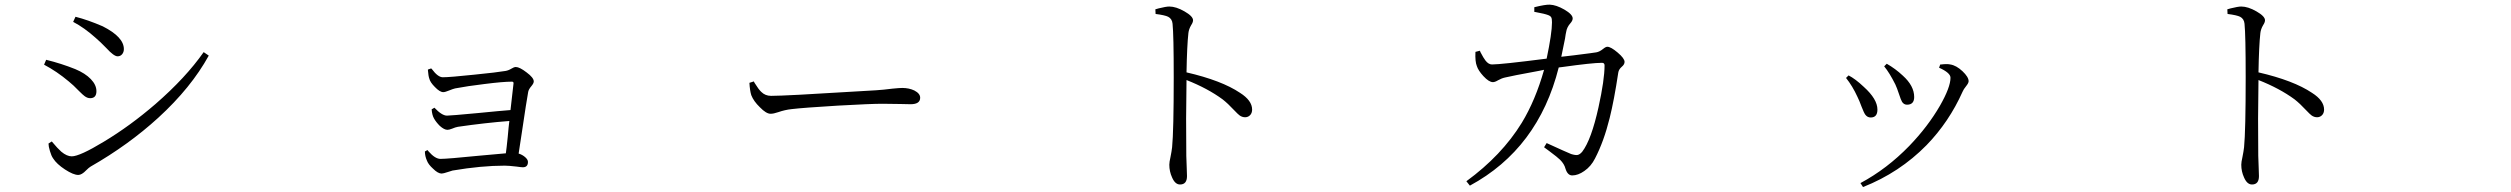

<svg xmlns="http://www.w3.org/2000/svg" viewBox="-20 -752 10540 806"><path d="M308.6 -17.6Q288.1 -17.6 252.9 -40.5Q217.8 -63.5 203.1 -86.9Q195.3 -97.7 189.5 -118.2Q183.6 -137.7 183.6 -149.4L197.3 -158.2Q222.7 -127.9 237.3 -115.2Q260.7 -95.7 281.2 -95.7Q314.5 -95.7 416 -157.2Q526.4 -223.6 632.8 -315.4Q759.8 -425.8 835 -533.2L856.4 -518.6Q782.2 -383.8 644.5 -257.8Q519.5 -143.6 360.4 -52.7Q353.5 -48.8 341.8 -37.1Q323.2 -17.6 308.6 -17.6ZM358.4 -339.8Q346.7 -339.8 335 -348.6Q328.1 -353.5 311.5 -370.1Q287.1 -395.5 268.6 -410.2Q218.8 -452.1 165 -480.5L173.8 -501Q237.3 -485.4 295.9 -461.9Q337.9 -444.3 361.3 -419.9Q384.8 -395.5 384.8 -369.1Q384.8 -339.8 358.4 -339.8ZM473.6 -515.6Q458 -515.6 426.8 -549.8Q400.4 -577.1 381.8 -592.8Q334 -635.7 287.1 -660.2L296.9 -681.6Q347.7 -668.9 411.1 -641.6Q500 -596.7 500 -545.9Q500 -533.2 492.7 -524.4Q485.4 -515.6 473.6 -515.6Z M1834 -23.4Q1818.4 -23.4 1797.9 -43.9Q1778.3 -61.5 1772.5 -77.1Q1763.7 -96.7 1763.7 -116.2L1774.4 -122.1Q1776.4 -120.1 1779.3 -116.2Q1806.6 -85 1829.1 -85Q1858.4 -85 1994.1 -98.6Q2074.2 -106.4 2103.5 -108.4Q2106.4 -127.9 2111.3 -175.8Q2115.2 -221.7 2118.2 -244.1Q2016.6 -236.3 1902.3 -219.7Q1891.6 -217.8 1877.9 -211.9Q1865.2 -207 1858.4 -207Q1844.7 -207 1826.2 -223.6Q1810.5 -239.3 1801.8 -254.9Q1793.9 -268.6 1792 -293L1803.7 -299.8Q1835 -266.6 1856.4 -266.6Q1871.1 -266.6 1985.4 -277.3Q2084 -287.1 2123 -290Q2130.9 -362.3 2135.7 -401.4Q2136.7 -409.2 2128.9 -409.2Q2091.8 -409.2 2014.6 -399.4Q1941.4 -390.6 1890.6 -380.9Q1881.8 -378.9 1865.2 -372.1Q1848.6 -365.2 1840.8 -365.2Q1826.2 -365.2 1805.7 -386.7Q1786.1 -406.2 1782.2 -421.9Q1778.3 -432.6 1776.4 -457V-460L1790 -464.8Q1791 -463.9 1793 -461.9Q1818.4 -427.7 1838.9 -427.7Q1868.2 -427.7 1970.7 -438.5Q2067.4 -448.2 2101.6 -454.1Q2114.3 -456.1 2127 -463.9Q2137.7 -470.7 2145.5 -470.7Q2161.1 -470.7 2190.4 -448.2Q2220.7 -425.8 2220.7 -410.2Q2220.7 -402.3 2210.9 -390.6Q2199.2 -377 2197.3 -366.2Q2190.4 -329.1 2170.9 -197.3Q2161.1 -134.8 2157.2 -107.4Q2172.9 -102.5 2184.6 -92.3Q2196.3 -82 2196.3 -72.3Q2196.3 -49.8 2174.8 -49.8Q2168.9 -49.8 2148.4 -52.7Q2115.2 -56.6 2098.6 -56.6Q2001 -56.6 1879.9 -36.1Q1874 -34.2 1861.3 -30.3Q1840.8 -23.4 1834 -23.4Z M3214.8 -274.4Q3196.3 -274.4 3169.9 -301.8Q3143.6 -327.1 3133.8 -352.5Q3127.9 -371.1 3126 -404.3L3144.5 -410.2Q3145.5 -408.2 3147.5 -404.3Q3165 -376 3175.8 -366.2Q3192.4 -349.6 3216.8 -349.6Q3276.4 -349.6 3575.2 -368.2Q3646.5 -372.1 3657.2 -373Q3688.5 -375 3726.6 -379.9Q3755.9 -382.8 3767.6 -382.8Q3795.9 -382.8 3818.4 -372.1Q3842.8 -359.4 3842.8 -341.8Q3842.8 -314.5 3802.7 -314.5Q3789.1 -314.5 3759.8 -315.4Q3714.8 -316.4 3683.6 -316.4Q3636.7 -316.4 3497.1 -308.6Q3351.6 -299.8 3302.7 -293.9Q3275.4 -291 3247.1 -281.2Q3227.5 -274.4 3214.8 -274.4Z M4933.6 22.5Q4913.1 22.5 4900.4 -6.8Q4888.7 -32.2 4888.7 -60.5Q4888.7 -71.3 4893.6 -92.8Q4898.4 -116.2 4900.4 -133.8Q4907.2 -203.1 4907.2 -427.7Q4907.2 -605.5 4902.3 -652.3Q4900.4 -672.9 4883.8 -681.6Q4870.1 -688.5 4831.1 -693.4L4830.1 -712.9Q4835 -713.9 4843.8 -716.8Q4875 -724.6 4888.7 -724.6Q4917 -724.6 4952.6 -704.1Q4988.3 -683.6 4988.3 -667Q4988.3 -658.2 4980.5 -646.5Q4970.7 -629.9 4968.8 -613.3Q4962.9 -560.5 4960.9 -448.2Q5108.4 -414.1 5185.5 -362.3Q5236.3 -330.1 5236.3 -292Q5236.3 -279.3 5229.5 -270.5Q5220.7 -259.8 5207 -259.8Q5194.3 -259.8 5183.6 -267.6Q5176.8 -272.5 5161.1 -289.1Q5134.8 -317.4 5112.3 -335Q5049.8 -380.9 4960.9 -416Q4958 -252 4960 -97.7Q4960.9 -76.2 4961.9 -43.9Q4962.9 -20.5 4962.9 -12.7Q4962.9 22.5 4933.6 22.5Z M6150.4 27.3 6135.7 8.8Q6284.2 -99.6 6368.2 -236.3Q6425.8 -331.1 6461.9 -459Q6456.1 -458 6443.4 -455.1Q6321.3 -432.6 6298.8 -426.8Q6284.2 -423.8 6268.6 -415Q6255.9 -407.2 6247.1 -407.2Q6230.5 -407.2 6207 -432.6Q6185.5 -456.1 6179.7 -474.6Q6171.9 -493.2 6173.8 -534.2L6192.4 -539.1Q6193.4 -537.1 6195.3 -532.2Q6208 -507.8 6215.8 -498Q6228.5 -481.4 6243.2 -481.4Q6281.2 -481.4 6472.7 -505.9Q6495.1 -612.3 6495.1 -658.2Q6495.1 -672.9 6492.2 -678.7Q6489.3 -684.6 6479.5 -688.5Q6464.8 -694.3 6426.8 -701.2Q6422.9 -702.1 6420.9 -702.1V-721.7Q6467.8 -733.4 6486.3 -732.4Q6512.7 -731.4 6546.9 -711.9Q6582 -691.4 6582 -674.8Q6582 -665 6572.3 -654.3Q6557.6 -637.7 6554.7 -618.2Q6552.7 -610.4 6549.8 -589.8Q6540 -539.1 6534.2 -513.7Q6580.1 -518.6 6653.3 -528.3Q6672.9 -531.2 6680.7 -532.2Q6694.3 -534.2 6710 -546.9Q6720.7 -555.7 6727.5 -555.7Q6742.2 -555.7 6771 -531.2Q6799.8 -506.8 6799.8 -492.2Q6799.8 -481.4 6788.1 -471.7Q6775.4 -460.9 6773.4 -447.3Q6755.9 -331.1 6737.3 -256.8Q6712.9 -158.2 6675.8 -86.9Q6659.2 -53.7 6630.9 -34.2Q6604.5 -15.6 6580.1 -15.6Q6560.5 -15.6 6551.8 -43.9Q6546.9 -63.5 6529.3 -81.1Q6518.6 -91.8 6484.4 -117.2Q6469.7 -127.9 6461.9 -133.8L6472.7 -151.4Q6555.7 -113.3 6575.2 -105.5Q6593.8 -99.6 6603 -101.6Q6612.3 -103.5 6622.1 -115.2Q6660.2 -165 6690.4 -301.8Q6715.8 -417 6715.8 -477.5Q6715.8 -488.3 6705.1 -488.3Q6664.1 -488.3 6539.1 -470.7Q6528.3 -469.7 6523.4 -468.8Q6437.5 -127.9 6150.4 27.3Z M7800.8 33.2 7790 16.6Q7901.4 -43 7995.1 -139.6Q8073.2 -220.7 8124 -308.6Q8168 -385.7 8168 -425.8Q8168 -446.3 8120.1 -467.8L8125 -481.4Q8126 -481.4 8128.9 -481.4Q8154.3 -484.4 8167 -481.4Q8192.4 -477.5 8218.3 -453.1Q8244.1 -428.7 8244.1 -411.1Q8244.1 -403.3 8233.4 -390.1Q8222.7 -377 8218.8 -367.2Q8162.1 -240.2 8067.4 -142.6Q7954.1 -27.3 7800.8 33.2ZM7833 -258.8Q7819.3 -258.8 7810.5 -270.5Q7804.7 -278.3 7794.9 -303.7Q7785.2 -330.1 7777.3 -345.7Q7756.8 -390.6 7729.5 -424.8L7740.2 -435.5Q7768.6 -420.9 7803.7 -387.7Q7861.3 -335.9 7861.3 -292Q7861.3 -258.8 7833 -258.8ZM7985.4 -312.5Q7972.7 -312.5 7964.8 -324.2Q7960 -332 7952.1 -356.4Q7943.4 -382.8 7936.5 -397.5Q7912.1 -446.3 7889.6 -473.6L7900.4 -484.4Q7936.5 -463.9 7967.8 -434.6Q8015.6 -391.6 8015.6 -344.7Q8015.6 -312.5 7985.4 -312.5Z M9433.6 22.5Q9413.1 22.5 9400.4 -6.8Q9388.7 -32.2 9388.7 -60.5Q9388.7 -71.3 9393.6 -92.8Q9398.4 -116.2 9400.4 -133.8Q9407.2 -203.1 9407.2 -427.7Q9407.2 -605.5 9402.3 -652.3Q9400.4 -672.9 9383.8 -681.6Q9370.1 -688.5 9331.1 -693.4L9330.1 -712.9Q9335 -713.9 9343.8 -716.8Q9375 -724.6 9388.7 -724.6Q9417 -724.6 9452.6 -704.1Q9488.3 -683.6 9488.3 -667Q9488.3 -658.2 9480.5 -646.5Q9470.7 -629.9 9468.8 -613.3Q9462.9 -560.5 9460.9 -448.2Q9608.4 -414.1 9685.5 -362.3Q9736.3 -330.1 9736.3 -292Q9736.3 -279.3 9729.5 -270.5Q9720.7 -259.8 9707 -259.8Q9694.3 -259.8 9683.6 -267.6Q9676.8 -272.5 9661.1 -289.1Q9634.8 -317.4 9612.3 -335Q9549.8 -380.9 9460.9 -416Q9458 -252 9460 -97.7Q9460.9 -76.2 9461.9 -43.9Q9462.9 -20.5 9462.9 -12.7Q9462.9 22.5 9433.6 22.5Z"/></svg>

Font: Bpmf GenRyu Min R
Style: R
Weight: 400
Foundry: But Ko
Version: Version 1.320